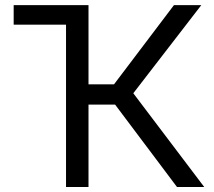

<svg xmlns="http://www.w3.org/2000/svg" viewBox="-20 -748 856 768"><path d="M288.1 -727.5V-649.4H34.7V-727.5ZM244.1 0V-727.5H334V-410.6H436L675.8 -727.5H785.2L513.2 -375L796.9 0H688L440.4 -329.6H334V0Z"/></svg>

Font: Inter 24pt
Style: Regular
Weight: 400
Designer: Rasmus Andersson
Foundry: rsms
Version: Version 4.001;git-66647c0bb